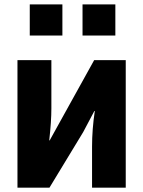

<svg xmlns="http://www.w3.org/2000/svg" viewBox="-20 -865 659 885"><path d="M117.2 -701.2V-844.7H267.6V-701.2ZM360.4 -701.2V-844.7H511.7V-701.2ZM60.5 0V-587.9H216.8V-365.2Q216.8 -305.7 207 -217.8H209L274.4 -335.9L414.1 -587.9H559.6V0H404.3V-188.5Q404.3 -268.6 417 -353.5H415L363.3 -255.9L208 0Z"/></svg>

Font: Gothic A1 Black
Style: Regular
Weight: 900
Version: Version 2.50